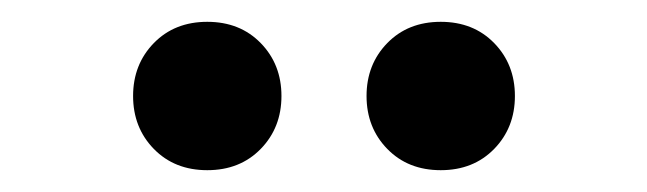

<svg xmlns="http://www.w3.org/2000/svg" viewBox="-20 -728 593 176"><path d="M219 -591.5Q200 -572 170 -572Q140 -572 121 -591.5Q102 -611 102 -640Q102 -669 121 -688.5Q140 -708 170 -708Q200 -708 219 -688.5Q238 -669 238 -640Q238 -611 219 -591.5ZM433 -591.5Q414 -572 384 -572Q354 -572 335 -591.5Q316 -611 316 -640Q316 -669 335 -688.5Q354 -708 384 -708Q414 -708 433 -688.5Q452 -669 452 -640Q452 -611 433 -591.5Z"/></svg>

Font: Assistant
Style: Bold
Weight: 700
Designer: Hebrew By Ben Nathan, Latin by Paul Hunt
Version: Version 2.001;PS 002.001;hotconv 1.0.88;makeotf.lib2.5.64775